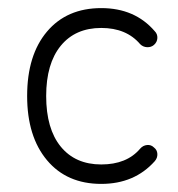

<svg xmlns="http://www.w3.org/2000/svg" viewBox="-20 -441 440 474"><path d="M230 13Q145 13 96 -45.5Q47 -104 47 -204Q47 -305 96 -363Q145 -421 230 -421Q313 -421 362 -364Q369 -357 368.5 -347Q368 -337 360 -330Q353 -324 343 -324.5Q333 -325 326 -332Q292 -372 230 -372Q166 -372 130 -328Q94 -284 94 -204Q94 -123 130 -79Q166 -35 230 -35Q293 -35 326 -74Q333 -82 343 -83Q353 -84 360 -77Q368 -71 368.5 -61Q369 -51 362 -43Q312 13 230 13Z"/></svg>

Font: Zen Kurenaido
Style: ARC
Weight: 400
Designer: Yoshimichi Ohira
Foundry: Positype
Version: Version 1.001